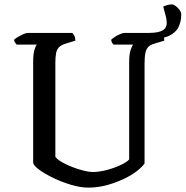

<svg xmlns="http://www.w3.org/2000/svg" viewBox="-20 -854 845 874"><path d="M382 0Q347 0 304.5 -12.5Q262 -25 223.5 -43.5Q185 -62 159 -81Q133 -100 131 -113V-572Q131 -609 137 -628Q143 -647 148 -651H56Q53 -655 49 -659.5Q45 -664 44 -673Q50 -679 62 -686Q74 -693 86.5 -698.5Q99 -704 105 -704H310Q314 -699 318.5 -690.5Q323 -682 323 -669L281 -656Q260 -650 249.5 -640Q239 -630 235.5 -613Q232 -596 232 -569V-140Q242 -127 263.5 -115Q285 -103 311 -93Q337 -83 361.5 -77Q386 -71 401 -71Q431 -71 465.5 -80Q500 -89 528.5 -102.5Q557 -116 568 -128V-572Q568 -608 575 -627.5Q582 -647 586 -651H497Q493 -655 490 -660Q487 -665 486 -673Q492 -679 503.5 -686.5Q515 -694 527.5 -699Q540 -704 546 -704H715Q720 -699 724 -690Q728 -681 728 -669L685 -656Q666 -651 656 -641.5Q646 -632 642 -613.5Q638 -595 638 -562V-110Q628 -95 604 -76Q580 -57 544.5 -40Q509 -23 467.5 -11.5Q426 0 382 0ZM616 -682V-704H655Q682 -704 701 -708.5Q720 -713 729.5 -723Q739 -733 739 -751Q739 -764 733.5 -785Q728 -806 723 -824Q734 -829 744 -831.5Q754 -834 763 -834Q770 -834 780 -826.5Q790 -819 797.5 -808.5Q805 -798 805 -789Q805 -756 792.5 -730.5Q780 -705 748.5 -690.5Q717 -676 660 -676Q653 -676 639.5 -677.5Q626 -679 616 -682Z"/></svg>

Font: Texturina 12pt
Style: Regular
Weight: 400
Designer: Guillermo Torres Carreño
Foundry: Omnibus-Type
Version: Version 1.002